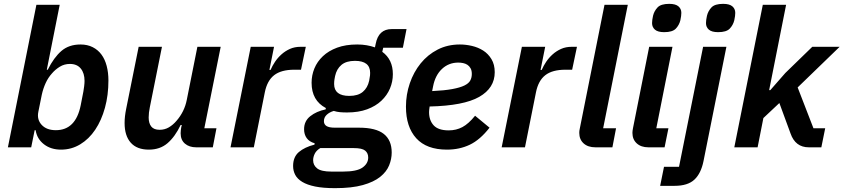

<svg xmlns="http://www.w3.org/2000/svg" viewBox="-20 -765 4380 997"><path d="M169 -740H290L223 -403H228Q260 -467 299 -500.5Q338 -534 398 -534Q434 -534 461.5 -520Q489 -506 507 -481.5Q525 -457 534 -422.5Q543 -388 543 -347Q543 -271 525 -205.5Q507 -140 474.5 -91.5Q442 -43 396.5 -15.5Q351 12 297 12Q244 12 208 -16Q172 -44 165 -89H160L142 0H21ZM270 -89Q373 -89 399 -218L413 -290Q415 -301 417 -317Q419 -333 419 -345Q419 -385 399.5 -409Q380 -433 343 -433Q314 -433 290.5 -418.5Q267 -404 250 -384Q230 -362 217 -333.5Q204 -305 197 -273L179 -184Q171 -144 196.5 -116.5Q222 -89 270 -89Z M821 -522 758 -208Q752 -179 752 -155Q752 -125 765.5 -108Q779 -91 809 -91Q835 -91 856.5 -103.5Q878 -116 896 -137Q938 -185 950 -247L1005 -522H1126L1041 -99H1104L1085 0H999Q963 0 940.5 -19Q918 -38 918 -73Q918 -81 919 -89Q920 -97 921 -103L924 -116H918Q889 -55 850 -21.5Q811 12 753 12Q691 12 659 -24Q627 -60 627 -126Q627 -144 629 -161.5Q631 -179 635 -199L700 -522Z M1177 0 1282 -522H1403L1379 -402H1385Q1394 -423 1408 -444Q1422 -465 1441.5 -482.5Q1461 -500 1485.5 -511Q1510 -522 1541 -522H1568L1543 -403H1508Q1440 -403 1403.5 -374.5Q1367 -346 1355 -285L1298 0Z M2014 27Q2014 61 2000.5 94Q1987 127 1954 153.5Q1921 180 1864 196Q1807 212 1720 212Q1658 212 1616.5 203.5Q1575 195 1549.5 179.5Q1524 164 1513 143Q1502 122 1502 97Q1502 50 1532 24.5Q1562 -1 1613 -14L1614 -21Q1586 -29 1572.5 -48Q1559 -67 1559 -94Q1559 -136 1591 -161.5Q1623 -187 1671 -197L1672 -204Q1598 -243 1598 -335Q1598 -374 1612.5 -409.5Q1627 -445 1656.5 -473Q1686 -501 1730.5 -517.5Q1775 -534 1835 -534Q1861 -534 1884 -530Q1907 -526 1927 -519L1931 -538Q1946 -614 2014 -614H2091L2072 -517H1970L1965 -496Q2020 -456 2020 -380Q2020 -341 2005 -305.5Q1990 -270 1960.5 -242Q1931 -214 1886.5 -197.5Q1842 -181 1782 -181Q1762 -181 1745.5 -182.5Q1729 -184 1713 -189Q1690 -182 1676 -168.5Q1662 -155 1662 -136Q1662 -119 1675.5 -110.5Q1689 -102 1719 -102H1844Q1932 -102 1973 -69.5Q2014 -37 2014 27ZM1892 53Q1892 30 1876 17Q1860 4 1817 4H1643Q1623 16 1614.5 33Q1606 50 1606 67Q1606 93 1627 109.5Q1648 126 1701 126H1761Q1833 126 1862.5 105Q1892 84 1892 53ZM1794 -267Q1839 -267 1864 -288Q1889 -309 1897 -346Q1901 -366 1901.5 -374Q1902 -382 1902 -387Q1902 -449 1823 -449Q1778 -449 1753 -428Q1728 -407 1720 -370Q1716 -350 1715.5 -342Q1715 -334 1715 -329Q1715 -267 1794 -267Z M2301 12Q2195 12 2141.5 -47Q2088 -106 2088 -211Q2088 -274 2108 -332.5Q2128 -391 2164.5 -436Q2201 -481 2252.5 -507.5Q2304 -534 2368 -534Q2399 -534 2431 -526.5Q2463 -519 2489 -502.5Q2515 -486 2532 -458Q2549 -430 2549 -390Q2549 -308 2468.5 -262Q2388 -216 2211 -212Q2208 -192 2208 -183Q2208 -140 2232 -114Q2256 -88 2310 -88Q2349 -88 2381 -105Q2413 -122 2447 -164L2522 -102Q2473 -39 2419.5 -13.5Q2366 12 2301 12ZM2360 -440Q2310 -440 2275 -407Q2240 -374 2229 -317L2224 -292Q2288 -295 2328.5 -302.5Q2369 -310 2391.5 -321Q2414 -332 2422 -347Q2430 -362 2430 -381Q2430 -399 2423.5 -410.5Q2417 -422 2407 -428.5Q2397 -435 2384.5 -437.5Q2372 -440 2360 -440Z M2585 0 2690 -522H2811L2787 -402H2793Q2802 -423 2816 -444Q2830 -465 2849.5 -482.5Q2869 -500 2893.5 -511Q2918 -522 2949 -522H2976L2951 -403H2916Q2848 -403 2811.5 -374.5Q2775 -346 2763 -285L2706 0Z M3072 0Q3033 0 3010.5 -20.5Q2988 -41 2988 -75Q2988 -81 2988.5 -85.5Q2989 -90 2991 -99L3119 -740H3240L3112 -99H3179L3160 0Z M3429 -598Q3396 -598 3381 -611Q3366 -624 3366 -645Q3366 -660 3371 -683Q3377 -708 3394.5 -726.5Q3412 -745 3455 -745Q3488 -745 3503 -732Q3518 -719 3518 -698Q3518 -683 3513 -660Q3507 -635 3489.5 -616.5Q3472 -598 3429 -598ZM3347 0Q3309 0 3286.5 -20.5Q3264 -41 3264 -75Q3264 -85 3267 -100L3351 -522H3472L3388 -99H3451L3431 0Z M3631 -522H3752L3633 72Q3620 136 3585.5 168Q3551 200 3483 200H3408L3428 101H3506ZM3709 -598Q3676 -598 3661 -611Q3646 -624 3646 -645Q3646 -660 3651 -683Q3657 -708 3674.5 -726.5Q3692 -745 3735 -745Q3768 -745 3783 -732Q3798 -719 3798 -698Q3798 -683 3793 -660Q3787 -635 3769.5 -616.5Q3752 -598 3709 -598Z M3941 -740H4062L3974 -297H3980L4058 -386L4198 -522H4340L4122 -311L4204 -99H4265L4245 0H4180Q4110 0 4085 -72L4027 -230L3944 -152L3914 0H3793Z"/></svg>

Font: IBM Plex Sans SmBld
Style: Italic
Weight: 600
Italic angle: -11°
Designer: Mike Abbink, Paul van der Laan, Pieter van Rosmalen
Foundry: Bold Monday
Version: Version 3.005